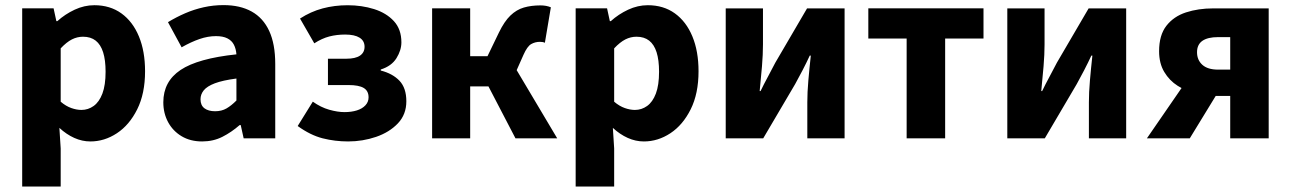

<svg xmlns="http://www.w3.org/2000/svg" viewBox="-20 -528 4929 733"><path d="M64.7 184.1V-496.1H184.6L195.2 -447.3H198.9Q228.3 -473.8 265 -491Q301.7 -508.1 340.1 -508.1Q400.2 -508.1 443.5 -476.9Q486.8 -445.7 510.3 -389Q533.8 -332.4 533.8 -255.9Q533.8 -170.8 503.9 -110.8Q474 -50.8 426.4 -19.4Q378.8 12 325.1 12Q293.6 12 263.5 -1.5Q233.4 -15.1 206.7 -39.8L211.7 38.7V184.1ZM290.8 -108.3Q316.5 -108.3 337.5 -123.4Q358.6 -138.4 370.9 -170.7Q383.1 -202.9 383.1 -254.2Q383.1 -298.8 373.7 -328.4Q364.3 -358 345.3 -372.9Q326.3 -387.8 296.9 -387.8Q274.8 -387.8 254.4 -377.5Q234 -367.1 211.7 -343.4V-139.7Q231.8 -122.6 252.3 -115.5Q272.7 -108.3 290.8 -108.3Z M751.8 12Q706.5 12 673.2 -8Q640 -27.9 621.7 -61.8Q603.5 -95.7 603.5 -137.6Q603.5 -216.9 669.5 -261Q735.5 -305 882.6 -320.5Q881 -341.6 873 -357.2Q865 -372.9 848.2 -381.5Q831.5 -390.1 804.6 -390.1Q773.7 -390.1 741.7 -379Q709.7 -368 673.4 -347.4L621.3 -443.4Q652.8 -462.6 687 -477.4Q721.2 -492.2 757.8 -500.3Q794.4 -508.5 833.4 -508.5Q896.6 -508.5 940.7 -484Q984.8 -459.5 1007.8 -409.7Q1030.8 -360 1030.8 -283.7V0H910.2L899 -50.6H895Q863.7 -23.2 828.9 -5.6Q794.1 12 751.8 12ZM801.2 -103.3Q826.2 -103.3 844.8 -114.1Q863.4 -124.9 882.6 -144.3V-228.2Q830.1 -221.3 800.2 -210Q770.4 -198.6 757.9 -183.2Q745.5 -167.8 745.5 -149Q745.5 -125.8 760.6 -114.5Q775.7 -103.3 801.2 -103.3Z M1309 12Q1259 12 1211.9 0.1Q1164.8 -11.9 1116.5 -46.9L1174.2 -139.9Q1204.5 -118.3 1236.8 -109.1Q1269.1 -100 1295.1 -100Q1321.7 -100 1342.4 -106.5Q1363 -113 1375 -125.9Q1387.1 -138.8 1387.1 -156.3Q1387.1 -181.1 1368.5 -192.2Q1350 -203.3 1310.6 -203.3H1232V-303.8H1301.7Q1337 -303.8 1354.4 -315.7Q1371.8 -327.6 1371.8 -349.5Q1371.8 -372.2 1352.7 -384.2Q1333.7 -396.1 1297.6 -396.1Q1265.7 -396.1 1237.3 -388.8Q1208.9 -381.4 1179.9 -362.6L1125.4 -457.2Q1166.2 -483.7 1211.7 -495.9Q1257.1 -508 1307.4 -508Q1361.2 -508 1408.1 -493.3Q1455 -478.5 1483.7 -447.4Q1512.4 -416.2 1512.4 -366.4Q1512.4 -336.2 1493.6 -305.9Q1474.7 -275.6 1433.6 -262.7V-258.7Q1479.2 -247.1 1505.3 -219.5Q1531.3 -191.8 1531.3 -141.4Q1531.3 -91.1 1499.1 -57.1Q1466.8 -23 1415.8 -5.5Q1364.7 12 1309 12Z M1629.7 0V-496.1H1775V-313.4H1841.1L1884.9 -404.1Q1905.5 -446.5 1928.6 -468.7Q1951.7 -491 1979.8 -499.2Q2007.8 -507.4 2043.3 -507.4Q2066 -507.4 2083 -500.1L2060.2 -364.7Q2056.2 -366.7 2051.2 -367.5Q2046.3 -368.3 2041.3 -368.3Q2023.1 -368.3 2008.1 -359.8Q1993 -351.4 1978.5 -318.7L1952.5 -260.2L2107.2 0H1947.9L1844.8 -198.1H1775V0Z M2177.7 184.1V-496.1H2297.6L2308.2 -447.3H2311.9Q2341.3 -473.8 2378 -491Q2414.7 -508.1 2453.1 -508.1Q2513.2 -508.1 2556.5 -476.9Q2599.8 -445.7 2623.3 -389Q2646.8 -332.4 2646.8 -255.9Q2646.8 -170.8 2616.9 -110.8Q2587 -50.8 2539.4 -19.4Q2491.8 12 2438.1 12Q2406.6 12 2376.5 -1.5Q2346.4 -15.1 2319.7 -39.8L2324.7 38.7V184.1ZM2403.8 -108.3Q2429.5 -108.3 2450.5 -123.4Q2471.6 -138.4 2483.9 -170.7Q2496.1 -202.9 2496.1 -254.2Q2496.1 -298.8 2486.7 -328.4Q2477.3 -358 2458.3 -372.9Q2439.3 -387.8 2409.9 -387.8Q2387.8 -387.8 2367.4 -377.5Q2347 -367.1 2324.7 -343.4V-139.7Q2344.8 -122.6 2365.3 -115.5Q2385.7 -108.3 2403.8 -108.3Z M2750.6 0V-496H2892.8V-358.4Q2892.8 -320.5 2889 -274.9Q2885.2 -229.3 2880.2 -180.3H2883.6Q2895.9 -206 2912.3 -236.3Q2928.6 -266.7 2939.9 -288.7L3061.1 -496H3204.4V0H3062.1V-137.6Q3062.1 -175.1 3066 -220.4Q3069.9 -265.8 3075.4 -315.7H3071.4Q3059.5 -289.8 3043.7 -259.3Q3027.9 -228.8 3015.6 -206.9L2893.8 0Z M3441.3 0V-380.8H3295V-496.1H3734.7V-380.8H3588.3V0Z M3825.6 0V-496H3967.8V-358.4Q3967.8 -320.5 3964 -274.9Q3960.2 -229.3 3955.2 -180.3H3958.6Q3970.9 -206 3987.3 -236.3Q4003.6 -266.7 4014.9 -288.7L4136.1 -496H4279.4V0H4137.1V-137.6Q4137.1 -175.1 4141 -220.4Q4144.9 -265.8 4150.4 -315.7H4146.4Q4134.5 -289.8 4118.7 -259.3Q4102.9 -228.8 4090.6 -206.9L3968.8 0Z M4676.6 0V-161.7H4621.4Q4584.8 -161.7 4546.4 -171Q4507.9 -180.2 4476.2 -200.3Q4444.4 -220.4 4424.8 -253.3Q4405.1 -286.2 4405.1 -332.4Q4405.1 -393.9 4433 -429.6Q4460.9 -465.4 4507.8 -480.7Q4554.8 -496 4611.9 -496H4823.5V0ZM4630.2 -262.2H4676.6V-386.3H4630.2Q4590.6 -386.3 4570.2 -372Q4549.9 -357.7 4549.9 -328.7Q4549.9 -298.9 4570.2 -280.6Q4590.6 -262.2 4630.2 -262.2ZM4358.6 0 4523.8 -239.8 4644.6 -200 4522.3 0Z"/></svg>

Font: Source Sans Variable
Style: Regular
Weight: 200
Designer: Paul D. Hunt
Foundry: Adobe Systems Incorporated
Version: Version 3.006;hotconv 1.0.111;makeotfexe 2.5.65597